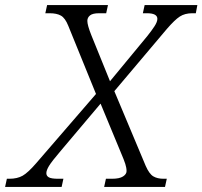

<svg xmlns="http://www.w3.org/2000/svg" viewBox="-69 -734 795 754"><path d="M-49 0 -42 -32H-32Q-1 -32 20 -44Q41 -56 73 -93L308 -365L199 -633Q187 -663 170.5 -672.5Q154 -682 126 -682H109L116 -714H355L348 -682H320Q295 -682 284.5 -673.5Q274 -665 274 -652Q274 -635 290 -595L363 -415L510 -593Q526 -613 537.5 -630.5Q549 -648 549 -660Q549 -682 508 -682H492L499 -714H706L700 -682H686Q657 -682 637 -669Q617 -656 586 -620L380 -376L503 -83Q517 -51 533 -41.5Q549 -32 573 -32H586L579 0H340L347 -32H371Q400 -32 414 -41Q428 -50 428 -62Q428 -75 423 -90.5Q418 -106 406 -134L326 -327L169 -141Q134 -100 123.5 -82.5Q113 -65 113 -54Q113 -43 123 -37.5Q133 -32 159 -32H180L173 0Z"/></svg>

Font: Noto Serif Light
Style: Italic
Weight: 300
Italic angle: -12°
Designer: Monotype Design Team
Foundry: Monotype Imaging Inc.
Version: Version 2.013